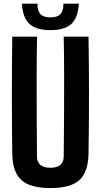

<svg xmlns="http://www.w3.org/2000/svg" viewBox="-20 -996 538 1026"><path d="M249.5 9Q141.5 9 94.2 -33.8Q47 -76.5 45.5 -175.5Q43.5 -331 43.5 -488Q43.5 -645 45.5 -800H178Q176 -696.5 175.8 -588.5Q175.5 -480.5 176.2 -372.2Q177 -264 177.5 -160.5Q177.5 -130.5 195.5 -115Q213.5 -99.5 249.5 -99.5Q285.5 -99.5 303 -115Q320.5 -130.5 320.5 -160.5Q321.5 -264 322.2 -372.2Q323 -480.5 322.8 -588.5Q322.5 -696.5 320.5 -800H453Q455.5 -645 455.5 -488Q455.5 -331 453 -175.5Q451.5 -76.5 404.5 -33.8Q357.5 9 249.5 9ZM249.5 -835Q173 -835 137.2 -868.2Q101.5 -901.5 97 -976.5H180Q180 -938.5 196.2 -920.8Q212.5 -903 249.5 -903Q286.5 -903 302.8 -920.5Q319 -938 319 -976.5H401.5Q397 -901.5 361.5 -868.2Q326 -835 249.5 -835Z"/></svg>

Font: Big Shoulders Text Thin ExtraBold
Style: Regular
Weight: 800
Version: Version 2.002